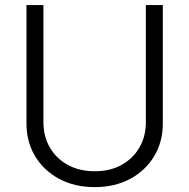

<svg xmlns="http://www.w3.org/2000/svg" viewBox="-20 -748 768 779"><path d="M364.3 11.2Q282.2 11.2 219.7 -22.5Q157.2 -56.2 122.3 -114.5Q87.4 -172.9 87.4 -247.1V-727.5H156.2V-252Q156.2 -194.8 182.1 -149.9Q208 -105 254.9 -79.1Q301.8 -53.2 364.3 -53.2Q427.2 -53.2 473.6 -79.1Q520 -105 545.9 -149.9Q571.8 -194.8 571.8 -252V-727.5H640.6V-247.1Q640.6 -172.9 605.7 -114.5Q570.8 -56.2 508.5 -22.5Q446.3 11.2 364.3 11.2Z"/></svg>

Font: Inter 17pt Light
Style: Regular
Weight: 300
Version: Version 4.001;git-66647c0bb